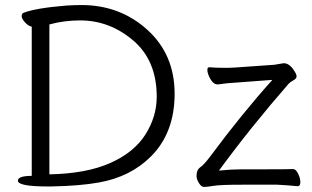

<svg xmlns="http://www.w3.org/2000/svg" viewBox="-20 -732 1240 762"><path d="M1014 -60Q1126 -60 1142 -61H1143Q1154 -61 1163 -43Q1172 -25 1172 -9Q1172 7 1161 7Q1120 3 1080 1H945Q855 1 828 5.5Q801 10 790 10Q779 10 769.5 -5.5Q760 -21 760 -33.5Q760 -46 763.5 -54.5Q767 -63 778.5 -71Q790 -79 815 -112Q938 -278 1061 -415L914 -404Q887 -403 845 -397H843Q824 -397 809 -430Q803 -444 803 -454.5Q803 -465 810 -465H812Q838 -463 859 -463H891Q903 -463 913 -464L1069 -475L1105 -481H1109Q1131 -479 1149 -449Q1157 -437 1157 -428.5Q1157 -420 1144 -413Q1131 -406 1125 -399Q975 -227 849 -55Q899 -60 937 -60ZM51 -15Q51 -34 106 -34V-626Q92 -629 79 -643.5Q66 -658 66 -668Q66 -678 73 -681Q121 -700 244 -710Q277 -712 303 -712Q456 -712 564.5 -614Q673 -516 673 -360Q673 -204 578 -110Q497 -30 374 -8Q297 6 183 8H169Q51 8 51 -15ZM176 -40Q323 -43 417.5 -85Q512 -127 557 -198Q602 -269 602 -348Q602 -492 508.5 -571.5Q415 -651 298 -651Q234 -651 176 -635Z"/></svg>

Font: QiushuiShotai
Style: Regular
Weight: 600
Designer: Fontworks Inc.
Foundry: Fontworks Inc.
Version: Version 1.250